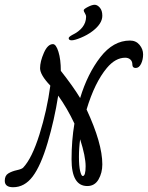

<svg xmlns="http://www.w3.org/2000/svg" viewBox="-20 -770 620 805"><path d="M35 15Q0 15 0 -12Q0 -34 15 -43Q30 -52 50.5 -56.5Q71 -61 77 -67Q114 -106 145.5 -206.5Q177 -307 191 -411Q148 -456 148 -484Q148 -512 164 -548.5Q180 -585 202 -585Q215 -585 225 -553Q235 -521 235 -473Q287 -407 316 -359Q347 -461 401 -530.5Q455 -600 525 -600Q550 -600 565 -582Q580 -564 580 -542Q580 -520 571.5 -502.5Q563 -485 549 -485Q535 -485 535 -499Q535 -513 526.5 -520.5Q518 -528 505 -528Q464 -528 428 -485Q377 -424 343 -311Q409 -169 409 -81Q409 -45 393 -17.5Q377 10 346 10Q280 10 280 -102Q280 -181 292 -252Q262 -316 224 -369Q208 -267 179.5 -171Q151 -75 117 -30Q83 15 35 15ZM316 -186Q311 -150 311 -112Q311 -74 316 -53Q321 -32 327 -32Q339 -32 339 -73Q339 -114 316 -186ZM341 -699Q341 -707 336 -714.5Q331 -722 331 -727Q331 -732 348.5 -741Q366 -750 377 -750Q388 -750 398.5 -738Q409 -726 409 -704Q409 -670 366 -638Q346 -623 319.5 -612Q293 -601 280.5 -601Q268 -601 268 -610Q268 -615 282 -623Q340 -651 341 -699Z"/></svg>

Font: Cookie
Style: Regular
Weight: 400
Designer: Ania Kruk
Foundry: Ania Kruk
Version: Version 1.004